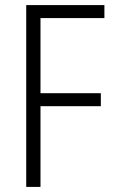

<svg xmlns="http://www.w3.org/2000/svg" viewBox="-20 -734 448 754"><path d="M139 0V-317H376V-368H139V-663H390V-714H83V0Z"/></svg>

Font: Noto Sans Arabic Cond Light
Style: Regular
Weight: 300
Width: 3
Designer: Monotype Design Team, Nadine Chahine, Nizar Qandah and Khaled Hosny
Foundry: Monotype Imaging Inc.
Version: Version 2.012